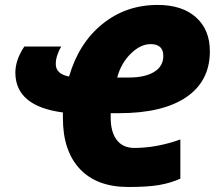

<svg xmlns="http://www.w3.org/2000/svg" viewBox="-20 -745 879 775"><path d="M426.8 -270Q426.8 -211.9 451.4 -179.9Q476.1 -147.9 522 -147.9Q612.8 -147.9 708 -182.1V-23.9Q668.9 -6.3 622.8 1.7Q576.7 9.8 498 9.8Q370.6 9.8 302.2 -63.2Q233.9 -136.2 233.9 -268.1V-291Q42 -316.4 42 -452.1Q42 -502.9 78.1 -557.1H227.1Q219.2 -544.9 212.2 -525.1Q205.1 -505.4 205.1 -486.8Q205.1 -446.3 258.8 -436Q297.9 -570.8 393.1 -647.9Q488.3 -725.1 616.2 -725.1Q715.3 -725.1 771.2 -675Q827.1 -625 827.1 -538.1Q827.1 -417.5 731.9 -352.8Q636.7 -288.1 460 -288.1H426.8ZM587.9 -566.9Q546.9 -566.9 507.6 -528.1Q468.3 -489.3 453.1 -432.1H500Q565.4 -432.1 602.3 -454.8Q639.2 -477.5 639.2 -519Q639.2 -566.9 587.9 -566.9Z"/></svg>

Font: Open Sans Extrabold
Style: Italic
Weight: 800
Italic angle: -12°
Foundry: Ascender Corporation
Version: Version 1.10